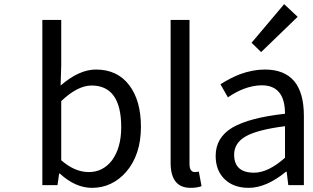

<svg xmlns="http://www.w3.org/2000/svg" viewBox="-20 -892 1507 925"><path d="M268 -56H265L257 0H184V-796H275V-578L272 -480Q361 -557 442 -557Q546 -557 603 -481Q659 -407 659 -281Q659 -147 588 -64Q520 13 423 13Q343 13 268 -56ZM520 -120Q564 -181 564 -279Q564 -480 421 -480Q354 -480 275 -405V-120Q340 -63 408 -63Q476 -63 520 -120Z M802 -108V-796H893V-102Q893 -63 919 -63Q924 -63 938 -65L951 5Q929 13 898 13Q802 13 802 -108Z M1064 -27Q1019 -69 1019 -141Q1019 -229 1099 -277Q1181 -325 1353 -344Q1353 -481 1241 -481Q1199 -481 1152 -463Q1118 -450 1078 -423L1042 -486Q1089 -516 1135 -534Q1198 -557 1256 -557Q1444 -557 1444 -334V0H1369L1361 -65H1358Q1263 13 1178 13Q1107 13 1064 -27ZM1353 -132V-284Q1219 -267 1162 -234Q1108 -202 1108 -147Q1108 -60 1204 -60Q1272 -60 1353 -132ZM1238 -641 1192 -686 1349 -872 1414 -811Z"/></svg>

Font: Source Han Sans Regular
Style: Regular
Weight: 400
Designer: Ryoko NISHIZUKA  (kana & ideographs); Paul D. Hunt (Latin, Greek & Cyrillic); Wenlong ZHANG  (bopomofo); Sandoll Communi
Foundry: Adobe Systems Incorporated
Version: Version 1.00 January 18, 2024, initial release